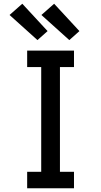

<svg xmlns="http://www.w3.org/2000/svg" viewBox="-20 -1005 540 1025"><path d="M125 0V-88H200V-647H125V-735H375V-647H300V-88H375V0ZM350 -791 201 -925 269 -985 404 -839ZM180 -791 31 -925 99 -985 234 -839Z"/></svg>

Font: Zed Mono Semibold
Style: Regular
Weight: 600
Monospace: yes
Designer: Belleve Invis
Foundry: Belleve Invis
Version: Version 1.0.0; ttfautohint (v1.8.4)